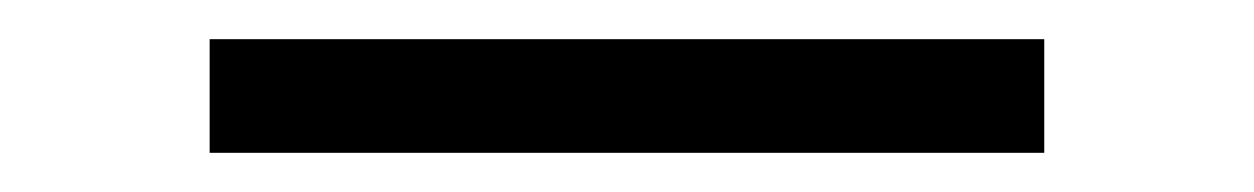

<svg xmlns="http://www.w3.org/2000/svg" viewBox="-20 -379 640 98"><path d="M87 -301V-359H513V-301Z"/></svg>

Font: Source Code Pro
Style: Italic
Weight: 400
Italic angle: -11°
Monospace: yes
Designer: Paul D. Hunt, Teo Tuominen
Foundry: Adobe Systems Incorporated
Version: Version 1.050;PS 1.000;hotconv 16.6.51;makeotf.lib2.5.65220